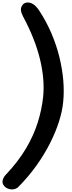

<svg xmlns="http://www.w3.org/2000/svg" viewBox="-38 -1059 572 1519"><path d="M-5 412.5Q-23.5 390.5 -16.5 365.2Q-9.5 340 11 320Q106.5 218.5 167 116.5Q227.5 14.5 260 -88Q292.5 -190.5 303.5 -294Q317 -431.5 278.2 -591.2Q239.5 -751 144.5 -928.5Q121.5 -973.5 129.2 -998.2Q137 -1023 156.5 -1034Q182 -1045.5 212.5 -1032.5Q243 -1019.5 272 -975.5Q329.5 -888 369.5 -793.8Q409.5 -699.5 432.5 -604.8Q455.5 -510 462.8 -420.8Q470 -331.5 462 -253.5Q455.5 -182.5 429.2 -99Q403 -15.5 358.2 73.2Q313.5 162 251 249.8Q188.5 337.5 109.5 417.5Q94.5 433.5 72.8 437.8Q51 442 30 435.2Q9 428.5 -5 412.5Z"/></svg>

Font: Edu NSW ACT Hand Pre
Style: Regular
Weight: 400
Designer: Tina and Corey Anderson, Eben Sorkin, Mirko Velimirovic
Foundry: Sorkin Type Co.
Version: Version 2.000